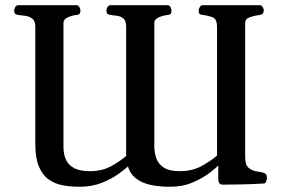

<svg xmlns="http://www.w3.org/2000/svg" viewBox="-20 -713 1109 746"><path d="M988.3 -692.9Q996.6 -692.9 1000.7 -685.5Q1004.9 -678.2 1004.9 -672.9Q1004.9 -656.7 988.8 -654.8Q970.7 -652.8 951.7 -646.5Q932.6 -640.1 932.6 -624.5V-102.5Q932.6 -72.3 945.8 -61Q959 -49.8 976.1 -47.4Q993.2 -44.9 1005.4 -41.5Q1010.7 -39.6 1013.9 -35.4Q1017.1 -31.2 1017.1 -22Q1017.1 -16.1 1014.2 -8.3Q1011.2 -0.5 1005.4 0Q954.6 2.9 909.7 3.7Q864.7 4.4 842.8 4.4Q838.9 4.4 834 0.5Q829.1 -3.4 828.1 -15.1V-69.8Q819.8 -61 793.9 -41Q768.1 -21 728.8 -4.2Q689.5 12.7 639.6 12.7Q596.7 12.7 563 4.9Q529.3 -2.9 507.3 -20.5Q485.4 -38.1 477.1 -66.4Q465.8 -55.7 439.5 -36.6Q413.1 -17.6 374.8 -2.4Q336.4 12.7 289.1 12.7Q255.4 12.7 224.6 7.1Q193.8 1.5 169.7 -15.4Q145.5 -32.2 131.3 -65.4Q117.2 -98.6 117.2 -152.8V-608.4Q117.2 -631.3 105.7 -640.4Q94.2 -649.4 78.9 -651.4Q63.5 -653.3 51.3 -654.8Q43.5 -655.8 39.3 -658.9Q35.2 -662.1 35.2 -672.9Q35.2 -678.2 39.3 -685.5Q43.5 -692.9 51.8 -692.9H275.9Q284.2 -692.9 288.3 -685.5Q292.5 -678.2 292.5 -672.9Q292.5 -665 289.8 -660.4Q287.1 -655.8 277.3 -654.8Q262.2 -653.8 244.4 -646Q226.6 -638.2 226.6 -624.5V-142.1Q226.6 -112.8 236.6 -91.8Q246.6 -70.8 269 -59.3Q291.5 -47.9 329.1 -47.9Q377.4 -47.9 413.3 -68.1Q449.2 -88.4 470.2 -106.9Q470.2 -110.8 470.2 -114.7Q470.2 -118.7 470.2 -122.6V-608.4Q470.2 -631.3 460.2 -640.4Q450.2 -649.4 436 -651.4Q421.9 -653.3 409.7 -654.8Q401.9 -655.8 397.7 -658.9Q393.6 -662.1 393.6 -672.9Q393.6 -678.2 397.7 -685.5Q401.9 -692.9 410.2 -692.9H629.9Q638.2 -692.9 642.3 -685.5Q646.5 -678.2 646.5 -672.9Q646.5 -665 643.8 -660.4Q641.1 -655.8 631.3 -654.8Q616.2 -653.8 597.9 -646Q579.6 -638.2 579.6 -624.5V-144.5Q579.6 -121.1 587.2 -98.6Q594.7 -76.2 616.2 -62Q637.7 -47.9 679.2 -47.9Q728 -47.9 765.6 -69.1Q803.2 -90.3 823.2 -108.9V-608.4Q823.2 -639.6 805.4 -646.2Q787.6 -652.8 769.5 -654.8Q759.3 -655.8 755.6 -658.9Q752 -662.1 752 -672.9Q752 -678.2 756.3 -685.5Q760.7 -692.9 768.6 -692.9Z"/></svg>

Font: Gelasio Medium
Style: Regular
Weight: 500
Designer: Eben Sorkin
Foundry: Eben Sorkin
Version: Version 1.008